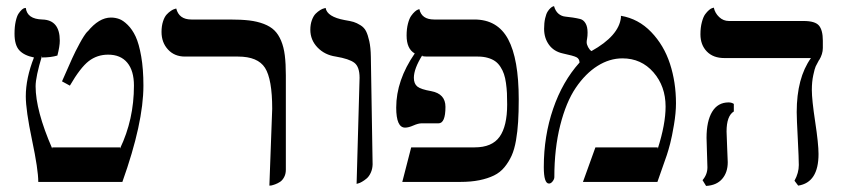

<svg xmlns="http://www.w3.org/2000/svg" viewBox="-20 -592 2770 632"><path d="M64.9 -274.9Q64.9 -334.5 91.8 -402.8Q59.6 -409.2 43.7 -426.3Q27.8 -443.4 27.8 -481Q27.8 -504.4 31.7 -521.7Q35.6 -539.1 41 -547.1Q46.4 -555.2 51.8 -560.1Q57.1 -564.9 61 -565.4L64.9 -565.9Q69.3 -529.3 119.1 -527.8Q176.8 -526.4 176.8 -458Q176.8 -439.5 168.9 -409.2Q147.9 -402.8 118.2 -402.8V-408.2Q97.2 -338.9 97.2 -308.1Q97.2 -228.5 151.9 -103V-106.9H375V-103Q420.9 -198.7 420.9 -310.1Q420.9 -359.4 398.9 -385.7Q377 -412.1 335.9 -412.1Q299.8 -412.1 272.2 -390.9Q244.6 -369.6 210 -310.1L184.1 -324.2Q207.5 -377.4 217.5 -399.7Q227.5 -421.9 242.2 -449Q256.8 -476.1 268.1 -488.8V-487.8Q305.7 -534.2 345.2 -534.2Q359.4 -534.2 372.3 -529.5Q385.3 -524.9 400.4 -510Q415.5 -495.1 426.5 -471.7Q437.5 -448.2 444.8 -406.5Q452.1 -364.7 452.1 -310.1Q452.1 -187 382.8 6.8H106Q106 -33.7 85.4 -131.3Q64.9 -229 64.9 -274.9Z M866.7 19 876 -233.9Q876 -331.5 852.3 -368.7Q828.6 -405.8 763.7 -405.8H588.9Q554.2 -405.8 533 -429Q511.7 -452.1 511.7 -486.8Q511.7 -506.3 516.6 -521.5Q521.5 -536.6 528.6 -544.2Q535.6 -551.8 543 -556.6Q550.3 -561.5 555.2 -562.5L560.1 -564Q569.3 -527.8 609.9 -527.8H735.8Q773.9 -527.8 800.5 -524.7Q827.1 -521.5 848.6 -513.2Q870.1 -504.9 883.3 -491.9Q896.5 -479 905.3 -458Q914.1 -437 917.5 -409.7Q920.9 -382.3 920.9 -344.2V-33.2Q920.9 -19.5 915.3 -9Q909.7 1.5 901.9 6.6Q894 11.7 886 14.6Q877.9 17.6 872.6 18.6Z M1153.8 13.2 1163.6 -335.9Q1163.6 -372.1 1146.5 -385.3Q1129.4 -398.4 1085.4 -405.8Q1048.8 -411.1 1025.1 -435.8Q1001.5 -460.4 1001.5 -494.1Q1001.5 -511.7 1006.6 -525.6Q1011.7 -539.6 1019 -546.9Q1026.4 -554.2 1033.9 -558.8Q1041.5 -563.5 1046.9 -564.5L1051.8 -565.9Q1056.6 -536.6 1114.7 -525.9Q1133.3 -522.9 1143.8 -519.8Q1154.3 -516.6 1166.5 -509Q1178.7 -501.5 1184.8 -489.5Q1190.9 -477.5 1195.6 -456.5Q1200.2 -435.5 1200.7 -405.8L1206.5 -50.8Q1206.1 -35.6 1200.4 -23.4Q1194.8 -11.2 1187 -4.6Q1179.2 2 1171.6 6.3Q1164.1 10.7 1159.2 11.7Z M1649.4 -248Q1649.4 -269.5 1648.7 -285.4Q1647.9 -301.3 1645.5 -318.6Q1643.1 -335.9 1638.9 -348.1Q1634.8 -360.4 1627.4 -371.8Q1620.1 -383.3 1610.1 -390.4Q1600.1 -397.5 1585.7 -401.6Q1571.3 -405.8 1553.2 -405.8H1387.2Q1377.4 -405.8 1370.1 -407.2V-410.2Q1342.3 -365.7 1342.3 -335.9Q1342.3 -316.4 1353.8 -307.1Q1365.2 -297.9 1399.4 -292Q1446.3 -283.2 1446.3 -240.2Q1446.3 -186 1423.3 -186H1367.2Q1356.9 -186 1340.8 -179Q1324.7 -171.9 1313.5 -171.9Q1284.2 -171.9 1284.2 -237.8Q1284.2 -327.6 1345.2 -416Q1318.4 -431.2 1318.4 -475.1Q1318.4 -497.1 1322.8 -513.9Q1327.1 -530.8 1333.3 -539.6Q1339.4 -548.3 1345.5 -553.7Q1351.6 -559.1 1356 -560.5L1360.4 -562Q1367.7 -527.8 1409.2 -527.8H1541.5Q1617.7 -527.8 1652.6 -462.9Q1687.5 -397.9 1687.5 -265.1Q1687.5 -222.7 1685.5 -191.2Q1683.6 -159.7 1678.5 -129.9Q1673.3 -100.1 1664.1 -79.6Q1654.8 -59.1 1640.6 -41.7Q1626.5 -24.4 1606 -14.4Q1585.4 -4.4 1558.1 1.2Q1530.8 6.8 1495.1 6.8H1304.2L1333.5 -106.9H1542.5Q1599.6 -106.9 1624.5 -141.8Q1649.4 -176.8 1649.4 -248Z M2023.9 -534.2V-540Q2081.5 -530.3 2123.5 -486.6Q2165.5 -442.9 2185.3 -382.1Q2205.1 -321.3 2205.1 -252Q2205.1 -220.7 2198.5 -181.4Q2191.9 -142.1 2186 -119.6Q2180.2 -97.2 2174.8 -81.1L2144 6.8H1898.9L1939.9 -106.9H2145V-102.1Q2170.9 -183.1 2170.9 -241.2Q2170.9 -308.1 2130.9 -354Q2090.8 -399.9 2028.8 -399.9Q1986.3 -399.9 1946.8 -375Q1907.2 -350.1 1875.2 -303Q1843.3 -255.9 1824 -179.4Q1804.7 -103 1804.7 -8.8Q1804.7 -2.4 1799.1 4.9Q1793.5 12.2 1787.1 12.2Q1770 12.2 1770 -42Q1770 -144.5 1800.8 -234.1Q1831.5 -323.7 1887.7 -386.2Q1887.2 -398.9 1877.2 -403.8Q1867.2 -408.7 1833 -416Q1803.2 -422.4 1787.1 -444.6Q1771 -466.8 1771 -497.1Q1771 -516.6 1774.4 -531.5Q1777.8 -546.4 1782.5 -553.7Q1787.1 -561 1792 -565.4Q1796.9 -569.8 1800.3 -570.8L1803.7 -571.8Q1808.1 -555.7 1818.1 -547.1Q1828.1 -538.6 1840.3 -537.4Q1852.5 -536.1 1865.7 -534.2Q1878.9 -532.2 1889.6 -529.5Q1900.4 -526.9 1907.2 -515.6Q1914.1 -504.4 1914.1 -484.9Q1914.1 -473.1 1912.6 -465.3Q1911.1 -457.5 1911.1 -453.1Q1911.1 -445.8 1915.8 -437Q1920.4 -428.2 1926.8 -423.8Q2017.1 -474.1 2023.9 -534.2Z M2371.6 -159.2Q2371.6 -148.4 2373.5 -107.4Q2375.5 -66.4 2375.5 -58.1Q2375.5 -24.4 2357.2 -3.2Q2338.9 18.1 2304.2 20L2292.5 1Q2308.6 -17.6 2308.6 -41Q2308.6 -50.8 2307.1 -89.8Q2305.7 -128.9 2305.7 -138.2Q2305.7 -193.4 2324.2 -224.1Q2342.8 -254.9 2378.4 -254.9Q2388.2 -254.9 2395.5 -250V-225.1Q2371.6 -210.4 2371.6 -159.2ZM2652.3 -295.9Q2652.3 -263.7 2663.3 -191.2Q2674.3 -118.7 2674.3 -85Q2674.3 8.8 2607.4 19L2595.2 2.9Q2609.4 -22.9 2609.4 -48.8Q2609.4 -69.8 2606 -136Q2602.5 -202.1 2602.5 -223.1Q2602.5 -335.4 2649.4 -400.9H2364.3Q2327.6 -400.9 2306.6 -422.6Q2285.6 -444.3 2285.6 -479Q2285.6 -501.5 2290.3 -519Q2294.9 -536.6 2301.3 -545.2Q2307.6 -553.7 2314 -559.1Q2320.3 -564.5 2324.7 -565.4L2329.6 -566.9Q2333.5 -548.8 2347.2 -535.9Q2360.8 -522.9 2379.4 -522.9H2625.5Q2663.1 -522.9 2675.8 -507.8Q2688.5 -492.7 2688.5 -458V-434.1Q2688.5 -414.1 2676.3 -394V-395Q2668.5 -380.9 2665 -373.5Q2661.6 -366.2 2657 -344.5Q2652.3 -322.8 2652.3 -295.9Z"/></svg>

Font: Linear Smooth Low Contrast
Style: Regular
Weight: 500
Designer: Philipp H. Poll, Flanker
Foundry: Philipp H. Poll, reworked by Flanker
Version: Version 1.010 | FøM Fix